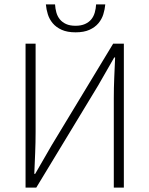

<svg xmlns="http://www.w3.org/2000/svg" viewBox="-20 -859 684 879"><path d="M97 0V-659H143V-255Q143 -207 141 -159Q139 -111 137 -63H141L216 -193L498 -659H547V0H501V-409Q501 -457 503 -502.5Q505 -548 507 -596H503L429 -467L146 0ZM326 -711Q288 -711 262.5 -722.5Q237 -734 221.5 -752.5Q206 -771 199 -793.5Q192 -816 190 -839H232Q233 -820 238 -802Q243 -784 254 -770.5Q265 -757 282.5 -749Q300 -741 326 -741Q351 -741 369 -749Q387 -757 398 -770.5Q409 -784 414 -802Q419 -820 420 -839H462Q460 -816 453 -793.5Q446 -771 430.5 -752.5Q415 -734 389.5 -722.5Q364 -711 326 -711Z"/></svg>

Font: hySource Sans Pro Light
Style: Regular
Weight: 300
Designer: Paul D. Hunt
Foundry: Adobe Systems Incorporated
Version: Version 2.021;PS 2.000;hotconv 1.0.86;makeotf.lib2.5.63406